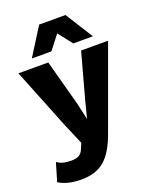

<svg xmlns="http://www.w3.org/2000/svg" viewBox="-173 -822 907 1131"><g transform="rotate(-20 280.5 -256.5)"><path d="M489 -555 380 -728H215L106 -555H229L297 -643L366 -555ZM564 -500H395L318 -219L290 -109L266 -215L189 -500H2L152 -125L210 11L197 42C183 80 159 90 120 90C79 90 54 83 31 66L-3 181C31 202 78 215 135 215C261 215 327 159 382 0Z"/></g></svg>

Font: Work Sans
Style: Bold
Weight: 700
Designer: Wei Huang
Foundry: Wei Huang
Version: Version 2.012